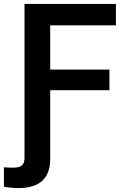

<svg xmlns="http://www.w3.org/2000/svg" viewBox="-53 -748 657 979"><path d="M72 -728V55C72 93 56 107 14 107C-1 107 -17 106 -33 105V204C-12 208 14 211 40 211C148 211 203 162 203 63V-288H505V-393H203V-619H538V-728Z"/></svg>

Font: Wafeq Semi Bold
Style: Regular
Weight: 600
Designer: Rasmus Andersson & Azza Alameddine
Foundry: Google & TypeTogether
Version: Version 3.000;January 28, 2025;FontCreator 15.0.0.3014 64-bi